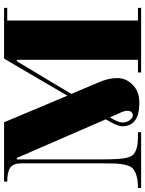

<svg xmlns="http://www.w3.org/2000/svg" viewBox="59 -838 731 968"><g transform="rotate(-90 425.0 -354.5)"><path d="M105 -636V-203Q105 -117 112 -86Q119 -55 132 -46Q158 -25 218 -25H242V-9H-39V-25H-28Q30 -27 58 -50Q79 -68 84 -134Q85 -158 85 -204V-612Q85 -654 63 -669Q41 -684 -7 -684V-700H292L426 -381L613 -700H869V-684H805V-25H869V-9H543V-25H607V-636H600L435 -361L492 -226Q515 -174 515 -129.5Q515 -85 481 -51.5Q447 -18 390 -18Q272 -18 272 -104Q272 -130 307 -187L112 -636ZM316 -165Q291 -125 291 -103Q291 -81 303 -66Q315 -51 326 -51Q337 -51 343.5 -58Q350 -65 350 -80Q350 -95 335 -125L317 -166Z"/></g></svg>

Font: Elsie Swash Caps Black
Style: Regular
Weight: 900
Designer: Alejandro Inler
Foundry: Alejandro Inler
Version: 1.003